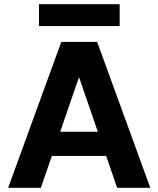

<svg xmlns="http://www.w3.org/2000/svg" viewBox="-20 -901 760 921"><path d="M19 0 274 -700H446L701 0H542L359 -531L176 0ZM131 -153 170 -269H538L576 -153ZM167 -776V-881H554V-776Z"/></svg>

Font: DM Sans 24pt Black
Style: Regular
Weight: 900
Designer: Colophon Foundry, Jonny Pinhorn
Foundry: Colophon Foundry
Version: Version 4.004;gftools[0.9.30]